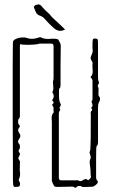

<svg xmlns="http://www.w3.org/2000/svg" viewBox="-20 -883 532 907"><path d="M330 1Q326 -2 319 -1.5Q312 -1 306 -1Q263 0 251 0Q239 0 236 -4Q232 -10 229.5 -16Q227 -22 225 -28Q225 -30 225 -37Q225 -44 225 -69Q225 -94 225 -150Q225 -206 225 -305Q225 -310 224.5 -315.5Q224 -321 224 -326Q224 -333 226 -339.5Q228 -346 233 -351Q234 -353 233.5 -355.5Q233 -358 233 -359Q232 -365 233 -371Q234 -377 230 -381Q224 -388 229 -391.5Q234 -395 233 -400Q232 -404 228.5 -406Q225 -408 228 -412Q234 -421 234 -428.5Q234 -436 229 -444Q226 -447 228 -450Q232 -455 232 -465Q232 -475 231 -484Q230 -493 230 -494Q230 -499 231 -501Q233 -504 233 -518.5Q233 -533 233 -568.5Q233 -604 233 -666Q233 -677 221 -677H166Q161 -674 141.5 -672.5Q122 -671 103.5 -671.5Q85 -672 82 -673Q78 -676 76.5 -674Q75 -672 74 -670V-350Q74 -345 74 -335.5Q74 -326 67 -319Q66 -318 65.5 -308Q65 -298 70 -294Q78 -287 69 -278Q62 -268 70 -256Q82 -241 70 -226Q61 -214 69 -205Q74 -200 74 -194.5Q74 -189 74 -184Q73 -180 70.5 -177Q68 -174 68 -170Q68 -166 72 -161Q76 -156 74 -154Q73 -149 69.5 -143.5Q66 -138 67 -133Q69 -129 72.5 -124Q76 -119 74 -113Q74 -91 73.5 -85Q73 -79 73 -79.5Q73 -80 73.5 -78Q74 -76 75 -61Q75 -48 69 -36Q67 -32 71 -26Q75 -20 75 -14Q74 -5 70.5 -2.5Q67 0 50 0Q46 0 44 -4.5Q42 -9 42 -13Q42 -19 41.5 -25.5Q41 -32 41 -38Q41 -61 41 -109Q41 -157 40.5 -220Q40 -283 40 -349Q40 -411 40 -469.5Q40 -528 40 -575.5Q40 -623 40.5 -652Q41 -681 41 -683Q41 -690 49 -696Q58 -701 67 -703.5Q76 -706 86 -706Q91 -706 96 -706Q101 -706 106 -704Q119 -699 132 -699.5Q145 -700 158 -704Q162 -706 166.5 -707Q171 -708 174 -706Q182 -702 190.5 -700.5Q199 -699 207 -699Q213 -699 225.5 -700Q238 -701 247 -699Q255 -699 258 -691Q261 -685 264 -679.5Q267 -674 267 -667Q266 -621 266 -575Q266 -529 266 -483Q266 -477 265 -472Q264 -467 259 -463Q258 -427 259.5 -414Q261 -401 266 -393Q268 -391 267 -386Q266 -381 264 -379Q259 -375 262.5 -370.5Q266 -366 264 -364Q262 -360 260 -356Q258 -352 258 -347V-43Q258 -31 270 -31H332Q338 -31 343 -31.5Q348 -32 352 -30Q357 -26 363.5 -28Q370 -30 375 -34Q379 -36 382.5 -37Q386 -38 390 -36Q392 -35 394.5 -32.5Q397 -30 400 -34Q411 -43 409.5 -49.5Q408 -56 408 -66Q408 -83 405 -103Q402 -123 406 -130Q411 -137 406.5 -150Q402 -163 403 -164Q406 -168 407 -181.5Q408 -195 408.5 -231.5Q409 -268 409 -339Q409 -344 408.5 -350Q408 -356 413 -360Q418 -365 413 -369.5Q408 -374 415 -378Q419 -386 414.5 -396Q410 -406 417 -411V-498Q418 -506 411 -515Q406 -518 410 -522Q415 -527 416.5 -533.5Q418 -540 418 -546Q418 -558 417 -563Q416 -568 417 -580Q419 -587 413.5 -595Q408 -603 408 -610Q410 -618 414 -627Q418 -636 418 -644Q417 -649 417 -656Q417 -663 417 -667Q417 -674 417 -680.5Q417 -687 418 -693Q418 -698 421.5 -699.5Q425 -701 429 -701Q441 -701 442 -694Q443 -688 443 -681.5Q443 -675 443 -668V-520Q443 -515 443.5 -509Q444 -503 446 -498Q450 -492 445 -486Q439 -477 445 -468Q446 -468 445.5 -455Q445 -442 445 -441Q445 -438 445 -435.5Q445 -433 446 -431Q458 -417 449 -403Q445 -396 444 -389.5Q443 -383 443 -375V-211Q443 -207 442 -202Q441 -197 436 -192Q435 -191 434.5 -174.5Q434 -158 434 -134.5Q434 -111 434 -87Q434 -63 434 -46Q434 -35 440 -29Q442 -27 442 -22Q441 -16 431.5 -8.5Q422 -1 416 -1Q388 0 378.5 0.5Q369 1 363 -3Q361 -5 357.5 -4.5Q354 -4 351 -4Q346 -5 341.5 1Q337 7 330 1ZM287 -744Q283 -740 269 -737.5Q255 -735 237 -748Q221 -762 210.5 -773Q200 -784 192 -793Q188 -798 182.5 -802Q177 -806 171 -808Q155 -813 150 -824.5Q145 -836 140 -848Q139 -851 144.5 -856.5Q150 -862 153 -860Q155 -859 158 -861.5Q161 -864 163 -862Q170 -861 174.5 -856Q179 -851 183 -846Q190 -838 197 -831.5Q204 -825 212 -818Q224 -802 245 -784Q256 -774 266.5 -764Q277 -754 287 -744Z"/></svg>

Font: Sankofa Display
Style: Regular
Weight: 400
Designer: Batsirai Madzonga
Foundry: Batsirai Madzonga
Version: Version 1.000; ttfautohint (v1.8.4.7-5d5b)